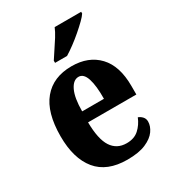

<svg xmlns="http://www.w3.org/2000/svg" viewBox="-187 -870 890 985"><g transform="rotate(-30 258.0 -378.0)"><path d="M276 10Q156 10 97 -62Q38 -134 38 -265Q38 -406 97.5 -477.5Q157 -549 266 -549Q366 -549 424 -487.5Q482 -426 482 -308V-257H196Q197 -157 227 -111Q257 -65 315 -65Q360 -65 387.5 -90Q415 -115 430 -152Q444 -147 454.5 -135.5Q465 -124 465 -107Q465 -80 446 -53Q427 -26 385.5 -8Q344 10 276 10ZM327 -321Q328 -398 314 -441Q300 -484 270 -484Q238 -484 218 -442Q198 -400 198 -321ZM202 -619Q215 -640 232.5 -665.5Q250 -691 266.5 -717.5Q283 -744 292 -766H449V-756Q441 -743 421 -723.5Q401 -704 375.5 -682Q350 -660 323 -640Q296 -620 273 -606H202Z"/></g></svg>

Font: Noto Serif Ethiopic Condensed ExtraBold
Style: Regular
Weight: 800
Width: 3
Designer: Monotype Design Team
Foundry: Monotype Imaging Inc.
Version: Version 2.102; ttfautohint (v1.8.4.7-5d5b)